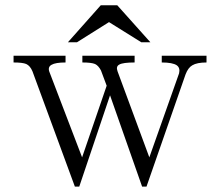

<svg xmlns="http://www.w3.org/2000/svg" viewBox="-20 -688 832 725"><path d="M31.2 -477.5V-452.1Q65.4 -452.1 79.1 -446.3Q93.8 -439.5 102.5 -418.9L262.7 16.6H279.3L395.5 -328.1L516.6 16.6H533.2L680.7 -407.2Q690.4 -432.6 706.1 -441.4Q723.6 -452.1 759.8 -452.1V-477.5H590.8V-452.1Q631.8 -452.1 647.5 -441.4Q661.1 -431.6 656.2 -411.1L543.9 -93.8L423.8 -418.9Q417 -437.5 430.7 -444.3Q444.3 -452.1 488.3 -452.1V-477.5H291V-452.1Q325.2 -452.1 338.9 -446.3Q351.6 -440.4 361.3 -421.9L382.8 -364.3L290 -93.8L166 -418Q160.2 -435.5 174.8 -443.4Q189.5 -452.1 227.5 -452.1V-477.5ZM547.9 -528.3 422.9 -668H360.4L236.3 -528.3H270.5L391.6 -604.5L513.7 -528.3Z"/></svg>

Font: Batang
Style: Regular
Weight: 400
Version: Version 2.21